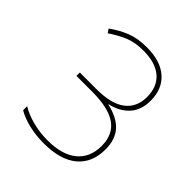

<svg xmlns="http://www.w3.org/2000/svg" viewBox="-200 -857 1000 1000"><g transform="rotate(45 300.0 -357.0)"><path d="M84 -36V-66Q121 -43 173.5 -29Q226 -15 285 -15Q391 -15 448 -61.5Q505 -108 505 -194Q505 -278 447.5 -318.5Q390 -359 270 -359H154V-384H279Q386 -384 439 -425Q492 -466 492 -541Q492 -617 444.5 -658Q397 -699 308 -699Q247 -699 204 -681.5Q161 -664 112 -631L98 -652Q145 -686 194 -705Q243 -724 308 -724Q409 -724 464 -675.5Q519 -627 519 -541Q519 -472 481 -430Q443 -388 377 -373V-371Q454 -354 493 -311.5Q532 -269 532 -195Q532 -97 468 -43.5Q404 10 282 10Q222 10 171 -2.5Q120 -15 84 -36Z"/></g></svg>

Font: Noto Sans Mono UI Thin
Style: Regular
Weight: 250
Monospace: yes
Designer: Monotype Design team
Foundry: Monotype Imaging Inc.
Version: Version 1.000